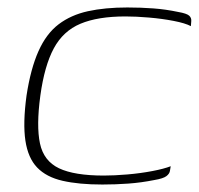

<svg xmlns="http://www.w3.org/2000/svg" viewBox="-20 -486 532 514"><path d="M51 -230Q62 -302 83 -349Q104 -396 137 -421Q170 -446 215.5 -456Q261 -466 321 -466Q357 -466 390.5 -463.5Q424 -461 457 -454Q480 -450 486.5 -444Q493 -438 492 -429L491 -416Q476 -424 445 -430Q414 -436 379 -439Q344 -442 316 -442Q242 -442 195.5 -422.5Q149 -403 124 -356.5Q99 -310 88 -230Q77 -149 87 -102Q97 -55 138 -35.5Q179 -16 258 -16Q286 -16 321 -19Q356 -22 387.5 -28Q419 -34 437 -41L435 -29Q434 -21 425.5 -14.5Q417 -8 393 -4Q358 3 323.5 5.5Q289 8 254 8Q191 8 147.5 -2Q104 -12 79.5 -37.5Q55 -63 48 -109.5Q41 -156 51 -230Z"/></svg>

Font: Genos Thin ExtraLight
Style: Italic
Weight: 250
Italic angle: -8°
Version: Version 1.010